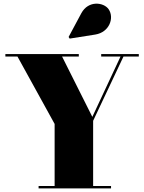

<svg xmlns="http://www.w3.org/2000/svg" viewBox="-20 -1052 804 1072"><path d="M511.5 -859C591 -871.5 619.5 -952.5 586.5 -1000.5C559.5 -1039.5 473.5 -1051.5 434 -978L363 -845.5L369 -836.5ZM195.5 -13.5V0H600V-13.5H500V-377.5L669.5 -736.5H755V-750H545V-736.5H653L495.5 -399.5L326.5 -736.5H420V-750H10V-736.5H77.5L285 -360V-13.5Z"/></svg>

Font: Bodoni* 16pt Fatface
Style: Regular
Weight: 900
Version: Version 2.3